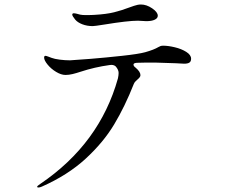

<svg xmlns="http://www.w3.org/2000/svg" viewBox="-20 -790 1040 853"><path d="M314 -703Q301 -719 301 -725Q301 -731 308 -731Q313 -731 321 -729Q329 -727 336 -725Q346 -723 360 -723Q388 -723 400 -724Q453 -727 487 -735.5Q521 -744 555 -757Q558 -758 575 -764Q592 -770 606 -770Q631 -770 656 -753Q681 -736 681 -720Q681 -709 667.5 -702.5Q654 -696 630 -696L593 -698Q548 -698 444 -681Q400 -674 392 -674Q367 -674 346 -682Q325 -690 314 -703ZM829 -529Q829 -517 821.5 -512Q814 -507 798 -507L761 -509Q686 -512 668 -512Q615 -512 588 -511Q573 -510 573 -503Q573 -496 583 -489Q604 -471 604 -456Q604 -451 600 -446Q596 -441 591 -437Q589 -435 583 -429.5Q577 -424 574 -416Q535 -317 487 -237Q439 -157 360 -84.5Q281 -12 166 39Q157 43 151 43Q145 43 145 40Q145 36 159 27Q423 -152 504 -442Q507 -456 507 -466Q507 -480 494 -495Q484 -504 467 -501Q401 -492 337 -471Q319 -465 302.5 -461Q286 -457 271 -457Q252 -457 229.5 -470.5Q207 -484 191.5 -503Q176 -522 176 -534Q176 -542 182 -542Q185 -542 194.5 -538.5Q204 -535 209 -533Q222 -528 245.5 -525Q269 -522 291 -522Q314 -523 381.5 -528.5Q449 -534 522.5 -542Q596 -550 625 -558Q664 -569 684 -581Q689 -584 693.5 -585.5Q698 -587 705 -587Q727 -587 756.5 -580Q786 -573 807.5 -559.5Q829 -546 829 -529Z"/></svg>

Font: Shippori Mincho B1
Style: Regular
Weight: 400
Designer: FONTDASU
Foundry: FONTDASU / Google Inc. / but / Adobe
Version: Version 3.110; ttfautohint (v1.8.3)